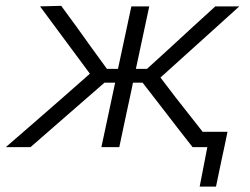

<svg xmlns="http://www.w3.org/2000/svg" viewBox="-52 -518 881 676"><path d="M-31.5 0Q19 -43.5 68.8 -87Q118.5 -130.5 168 -173.5L264.5 -258.5L216 -324Q184 -367 152.8 -409.2Q121.5 -451.5 89 -495.5L163.5 -497.5Q190 -462 216.2 -425.5Q242.5 -389 268.5 -352.5L324.5 -275.5H363.5V-276Q376.5 -336 387.5 -388Q398.5 -440 410.5 -495.5H473.5Q461.5 -440 450.5 -388Q439.5 -336 426.5 -276V-275.5H465.5L550 -352.5Q589 -388.5 628.2 -424.5Q667.5 -460.5 706 -495.5H790.5Q742.5 -452 694.8 -409Q647 -366 600 -323.5L513 -245L567.5 -173.5Q591 -143.5 614.5 -113.8Q638 -84 661.5 -54H749Q744 -29.5 738.8 -4.5Q733.5 20.5 728 45.5Q723 69.5 718.2 92.5Q713.5 115.5 708.5 139H651L678 0H626Q598 -35.5 571.2 -70.2Q544.5 -105 517 -140.5L450 -227H416L413 -211Q400.5 -154 390 -104Q379.5 -54 368 0H305Q316.5 -54 327.2 -104Q338 -154 350 -211L353.5 -227H316L215.5 -139.5Q175.5 -104.5 135.5 -69.8Q95.5 -35 55.5 0Z"/></svg>

Font: Commissioner Light
Style: Italic
Weight: 300
Italic angle: -12°
Designer: Kostas Bartsokas
Foundry: Kostas Bartsokas
Version: Version 1.000; ttfautohint (v1.8.3)